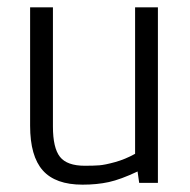

<svg xmlns="http://www.w3.org/2000/svg" viewBox="-20 -501 521 526"><path d="M350.1 -79.6V-481H412.6V0H361.3L356.9 -31.2Q310.5 -9.3 278.1 -2.2Q245.6 4.9 206.1 4.9Q131.8 4.9 97.2 -34.2Q62.5 -73.2 62.5 -156.7V-481H125V-154.3Q125 -95.7 144.3 -71.3Q163.6 -46.9 212.4 -46.9Q236.8 -46.9 252.2 -48.1Q267.6 -49.3 295.2 -56.9Q322.8 -64.5 350.1 -79.6Z"/></svg>

Font: Anaheim
Style: Regular
Weight: 400
Designer: vernon adams
Foundry: vernon adams
Version: Version 1.002; ttfautohint (v0.93.5-3d13) -l 8 -r 50 -G 200 